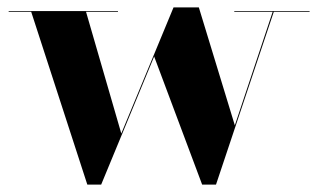

<svg xmlns="http://www.w3.org/2000/svg" viewBox="-20 -490 867 520"><path d="M308.5 -128.5 213 -458H299.5V-460H3.5V-458H64.5L216.5 10H254L397.5 -337L527.5 10H565L721.5 -458H818.5V-460H614.5V-458H718.5L616 -150.5L518.5 -470H450Z"/></svg>

Font: Bodoni* 96pt
Style: Bold
Weight: 700
Version: Version 2.3